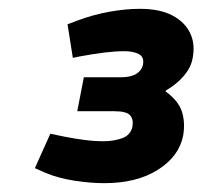

<svg xmlns="http://www.w3.org/2000/svg" viewBox="-20 -830 459 435"><path d="M216 -415Q186 -415 149.5 -420.5Q113 -426 84 -438L59 -449L94 -527L128 -520Q148 -516 171 -513Q194 -510 214 -510Q238 -510 257 -517Q276 -524 280 -543Q283 -559 275 -568.5Q267 -578 239 -578H155L170 -655H255Q276 -655 288.5 -662.5Q301 -670 304 -684Q307 -701 294.5 -707.5Q282 -714 262 -714Q242 -714 217 -711Q192 -708 160 -702L145 -699L133 -775L157 -784Q192 -797 228.5 -803.5Q265 -810 297 -810Q342 -810 370.5 -795Q399 -780 411 -754.5Q423 -729 416 -696Q412 -676 396 -657.5Q380 -639 356 -625L355 -623Q384 -602 392 -577.5Q400 -553 395 -523Q386 -476 338 -445.5Q290 -415 216 -415Z"/></svg>

Font: REM SemiBold
Style: Italic
Weight: 600
Italic angle: -11°
Designer: Octavio Pardo
Foundry: Ashler Design
Version: Version 1.005;gftools[0.9.28]